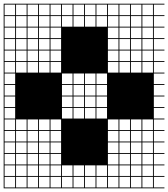

<svg xmlns="http://www.w3.org/2000/svg" viewBox="-20 -900 915 1045"><path d="M0 125V-879.8H875V-875H817.3V-817.3H875V-812.5H817.3V-754.8H875V-750H817.3V-692.3H875V-687.5H817.3V-629.8H875V-625H817.3V-567.3H875V-562.5H817.3V-504.8H875V-500H817.3V-442.3H875V-437.5H817.3V-379.8H875V-375H817.3V-317.3H875V-312.5H817.3V-254.8H875V-250H817.3V-192.3H875V-187.5H817.3V-129.8H875V-125H817.3V-67.3H875V-62.5H817.3V-4.8H875V0H817.3V57.7H875V62.5H817.3V120.2H875V125ZM317.3 -817.3H375V-875H317.3ZM692.3 -817.3H750V-875H692.3ZM629.8 -817.3H687.5V-875H629.8ZM567.3 -817.3H625V-875H567.3ZM504.8 -817.3H562.5V-875H504.8ZM442.3 -817.3H500V-875H442.3ZM379.8 -817.3H437.5V-875H379.8ZM754.8 -817.3H812.5V-875H754.8ZM4.8 -817.3H62.5V-875H4.8ZM254.8 -817.3H312.5V-875H254.8ZM192.3 -817.3H250V-875H192.3ZM129.8 -817.3H187.5V-875H129.8ZM67.3 -817.3H125V-875H67.3ZM692.3 -754.8H750V-812.5H692.3ZM629.8 -754.8H687.5V-812.5H629.8ZM567.3 -754.8H625V-812.5H567.3ZM504.8 -754.8H562.5V-812.5H504.8ZM442.3 -754.8H500V-812.5H442.3ZM379.8 -754.8H437.5V-812.5H379.8ZM317.3 -754.8H375V-812.5H317.3ZM4.8 -754.8H62.5V-812.5H4.8ZM754.8 -754.8H812.5V-812.5H754.8ZM254.8 -754.8H312.5V-812.5H254.8ZM192.3 -754.8H250V-812.5H192.3ZM129.8 -754.8H187.5V-812.5H129.8ZM67.3 -754.8H125V-812.5H67.3ZM67.3 -692.3H125V-750H67.3ZM754.8 -692.3H812.5V-750H754.8ZM692.3 -692.3H750V-750H692.3ZM629.8 -692.3H687.5V-750H629.8ZM129.8 -692.3H187.5V-750H129.8ZM567.3 -692.3H625V-750H567.3ZM4.8 -692.3H62.5V-750H4.8ZM312.5 -750H254.8V-692.3H312.5ZM192.3 -692.3H250V-750H192.3ZM67.3 -629.8H125V-687.5H67.3ZM692.3 -629.8H750V-687.5H692.3ZM629.8 -629.8H687.5V-687.5H629.8ZM129.8 -629.8H187.5V-687.5H129.8ZM567.3 -629.8H625V-687.5H567.3ZM754.8 -629.8H812.5V-687.5H754.8ZM4.8 -629.8H62.5V-687.5H4.8ZM254.8 -629.8H312.5V-687.5H254.8ZM192.3 -629.8H250V-687.5H192.3ZM67.3 -567.3H125V-625H67.3ZM692.3 -567.3H750V-625H692.3ZM629.8 -567.3H687.5V-625H629.8ZM129.8 -567.3H187.5V-625H129.8ZM567.3 -567.3H625V-625H567.3ZM4.8 -567.3H62.5V-625H4.8ZM192.3 -567.3H250V-625H192.3ZM254.8 -567.3H312.5V-625H254.8ZM754.8 -567.3H812.5V-625H754.8ZM4.8 -504.8H62.5V-562.5H4.8ZM692.3 -504.8H750V-562.5H692.3ZM129.8 -504.8H187.5V-562.5H129.8ZM629.8 -504.8H687.5V-562.5H629.8ZM67.3 -504.8H125V-562.5H67.3ZM254.8 -504.8H312.5V-562.5H254.8ZM567.3 -504.8H625V-562.5H567.3ZM192.3 -504.8H250V-562.5H192.3ZM754.8 -504.8H812.5V-562.5H754.8ZM504.8 -442.3H562.5V-500H504.8ZM317.3 -442.3H375V-500H317.3ZM4.8 -442.3H62.5V-500H4.8ZM442.3 -442.3H500V-500H442.3ZM379.8 -442.3H437.5V-500H379.8ZM504.8 -379.8H562.5V-437.5H504.8ZM4.8 -379.8H62.5V-437.5H4.8ZM317.3 -379.8H375V-437.5H317.3ZM442.3 -379.8H500V-437.5H442.3ZM379.8 -379.8H437.5V-437.5H379.8ZM4.8 -317.3H62.5V-375H4.8ZM504.8 -317.3H562.5V-375H504.8ZM317.3 -317.3H375V-375H317.3ZM442.3 -317.3H500V-375H442.3ZM379.8 -317.3H437.5V-375H379.8ZM379.8 -254.8H437.5V-312.5H379.8ZM442.3 -254.8H500V-312.5H442.3ZM504.8 -254.8H562.5V-312.5H504.8ZM317.3 -254.8H375V-312.5H317.3ZM4.8 -254.8H62.5V-312.5H4.8ZM67.3 -192.3H125V-250H67.3ZM4.8 -192.3H62.5V-250H4.8ZM692.3 -192.3H750V-250H692.3ZM754.8 -192.3H812.5V-250H754.8ZM254.8 -192.3H312.5V-250H254.8ZM192.3 -192.3H250V-250H192.3ZM629.8 -192.3H687.5V-250H629.8ZM129.8 -192.3H187.5V-250H129.8ZM567.3 -192.3H625V-250H567.3ZM4.8 -129.8H62.5V-187.5H4.8ZM754.8 -129.8H812.5V-187.5H754.8ZM192.3 -129.8H250V-187.5H192.3ZM629.8 -129.8H687.5V-187.5H629.8ZM692.3 -129.8H750V-187.5H692.3ZM67.3 -129.8H125V-187.5H67.3ZM129.8 -129.8H187.5V-187.5H129.8ZM254.8 -129.8H312.5V-187.5H254.8ZM567.3 -129.8H625V-187.5H567.3ZM567.3 -67.3H625V-125H567.3ZM254.8 -67.3H312.5V-125H254.8ZM4.8 -67.3H62.5V-125H4.8ZM692.3 -67.3H750V-125H692.3ZM754.8 -67.3H812.5V-125H754.8ZM192.3 -67.3H250V-125H192.3ZM129.8 -67.3H187.5V-125H129.8ZM67.3 -67.3H125V-125H67.3ZM629.8 -67.3H687.5V-125H629.8ZM192.3 -4.8H250V-62.5H192.3ZM629.8 -4.8H687.5V-62.5H629.8ZM567.3 -4.8H625V-62.5H567.3ZM754.8 -4.8H812.5V-62.5H754.8ZM67.3 -4.8H125V-62.5H67.3ZM4.8 -4.8H62.5V-62.5H4.8ZM692.3 -4.8H750V-62.5H692.3ZM254.8 -4.8H312.5V-62.5H254.8ZM129.8 -4.8H187.5V-62.5H129.8ZM754.8 57.7H812.5V0H754.8ZM629.8 57.7H687.5V0H629.8ZM192.3 57.7H250V0H192.3ZM567.3 57.7H625V0H567.3ZM67.3 57.7H125V0H67.3ZM4.8 57.7H62.5V0H4.8ZM692.3 57.7H750V0H692.3ZM317.3 57.7H375V0H317.3ZM504.8 57.7H562.5V0H504.8ZM379.8 57.7H437.5V0H379.8ZM442.3 57.7H500V0H442.3ZM129.8 57.7H187.5V0H129.8ZM254.8 57.7H312.5V0H254.8ZM692.3 120.2H750V62.5H692.3ZM754.8 120.2H812.5V62.5H754.8ZM629.8 120.2H687.5V62.5H629.8ZM567.3 120.2H625V62.5H567.3ZM504.8 120.2H562.5V62.5H504.8ZM442.3 120.2H500V62.5H442.3ZM4.8 120.2H62.5V62.5H4.8ZM317.3 120.2H375V62.5H317.3ZM254.8 120.2H312.5V62.5H254.8ZM192.3 120.2H250V62.5H192.3ZM129.8 120.2H187.5V62.5H129.8ZM67.3 120.2H125V62.5H67.3ZM379.8 120.2H437.5V62.5H379.8Z"/></svg>

Font: Yarndings 12 Charted
Style: Regular
Weight: 400
Designer: Sarah Cadigan-Fried
Version: Version 1.000; ttfautohint (v1.8.4.7-5d5b)